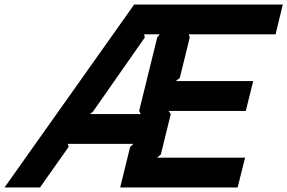

<svg xmlns="http://www.w3.org/2000/svg" viewBox="-74 -830 1272 850"><path d="M978 0H458L502 -179L516 -193H226L230 -180L103 0H-54L520 -810H1178L1146 -678H762L766 -664L722 -485L704 -471H1047L1014 -339H672L682 -325L638 -146L621 -132H1011ZM549 -325 542 -339 622 -664 633 -678H564L567 -664L337 -335L324 -325Z"/></svg>

Font: TypoPRO Sinkin Sans
Style: 600 SemiBold Italic
Weight: 600
Italic angle: -112°
Designer: Keith Bates
Foundry: K-Type
Version: Sinkin Sans (version 1.0)  by Keith Bates   •   © 2014   www